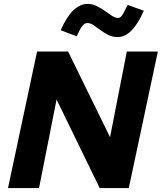

<svg xmlns="http://www.w3.org/2000/svg" viewBox="-20 -964 829 984"><path d="M21 0 170 -700H329L544 -261L630 -700H789L640 0H491L270 -454L180 0ZM373 -778 291 -809Q350 -944 429 -944Q454 -944 476 -933Q498 -922 517.5 -908Q537 -894 554 -883Q571 -872 585 -872Q596 -872 605.5 -885Q615 -898 634 -939L717 -909Q658 -774 583 -774Q557 -774 535 -785Q513 -796 494.5 -810Q476 -824 459.5 -835Q443 -846 428 -846Q414 -846 402 -831Q390 -816 373 -778Z"/></svg>

Font: Red Hat Text VF
Style: Italic
Weight: 400
Italic angle: -12°
Designer: Pentagram, MCKL
Foundry: Pentagram, MCKL
Version: Version 1.023